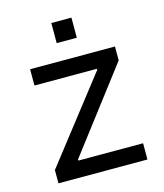

<svg xmlns="http://www.w3.org/2000/svg" viewBox="-109 -809 760 891"><g transform="rotate(-15 270.5 -363.5)"><path d="M221.6 -727.3H318.2V-630.7H221.6ZM61.1 0V-63.9L370.7 -461.6V-467.3H71V-545.5H478.7V-478.7L177.6 -83.8V-78.1H488.6V0Z"/></g></svg>

Font: TID UI
Style: Regular
Weight: 400
Designer: The TID Project Authors
Foundry: Bakken & Bæck
Version: Version 1.001;hotconv 1.0.109;makeotfexe 2.5.65596